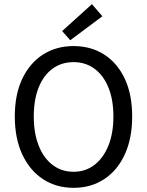

<svg xmlns="http://www.w3.org/2000/svg" viewBox="-20 -889 706 921"><path d="M333 12Q250 12 186.5 -29.5Q123 -71 87 -148Q51 -225 51 -330Q51 -436 87 -511.5Q123 -587 186.5 -627.5Q250 -668 333 -668Q416 -668 479.5 -627.5Q543 -587 578.5 -511.5Q614 -436 614 -330Q614 -225 578.5 -148Q543 -71 479.5 -29.5Q416 12 333 12ZM333 -65Q390 -65 433 -98Q476 -131 500 -190.5Q524 -250 524 -330Q524 -411 500 -469.5Q476 -528 433 -559.5Q390 -591 333 -591Q275 -591 232 -559.5Q189 -528 165.5 -469.5Q142 -411 142 -330Q142 -250 165.5 -190.5Q189 -131 232 -98Q275 -65 333 -65ZM317 -696 278 -740 421 -869 471 -811Z"/></svg>

Font: Assistant Medium
Style: Regular
Weight: 500
Designer: Hebrew By Ben Nathan, Latin by Paul Hunt
Version: Version 3.000